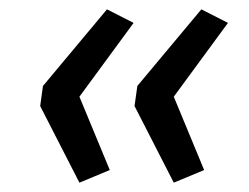

<svg xmlns="http://www.w3.org/2000/svg" viewBox="-20 -474 532 411"><path d="M150 -83 66 -247 72 -290 209 -454 266 -425 150 -267 215 -110ZM352 -83 268 -247 274 -290 411 -454 468 -425 352 -267 417 -110Z"/></svg>

Font: Nunito Sans 10pt SemiExpanded
Style: Italic
Weight: 400
Width: 6
Italic angle: -9°
Designer: Vernon Adams
Foundry: Vernon Adams
Version: Version 3.101;gftools[0.9.27]